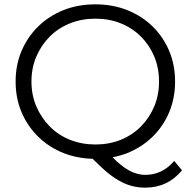

<svg xmlns="http://www.w3.org/2000/svg" viewBox="-20 -726 879 885"><path d="M713 -350Q713 -413 691 -465.5Q669 -518 629.5 -557.5Q590 -597 536.5 -618.5Q483 -640 420 -640Q357 -640 303 -618.5Q249 -597 209.5 -557.5Q170 -518 147.5 -465.5Q125 -413 125 -350Q125 -288 147.5 -235.5Q170 -183 209.5 -143Q249 -103 303 -81.5Q357 -60 420 -60Q483 -60 536.5 -81.5Q590 -103 629.5 -143Q669 -183 691 -235.5Q713 -288 713 -350ZM649 139Q617 139 587 131Q557 123 526.5 105.5Q496 88 464 60Q438 37 407 6Q336 4 274 -20Q206 -47 156.5 -95.5Q107 -144 79.5 -208.5Q52 -273 52 -350Q52 -427 79.5 -491.5Q107 -556 156.5 -604.5Q206 -653 273 -679.5Q340 -706 420 -706Q499 -706 566 -679.5Q633 -653 682.5 -605Q732 -557 759.5 -492Q787 -427 787 -350Q787 -273 759.5 -208Q732 -143 682.5 -95Q633 -47 566 -20Q534 -8 499 -1Q517 18 536 33Q565 57 593.5 68.5Q622 80 650 80Q728 80 783 16L819 59Q753 139 649 139Z"/></svg>

Font: Modern
Style: Small
Weight: 400
Designer: Julieta Ulanovsky
Foundry: Julieta Ulanovsky
Version: Version 8.000